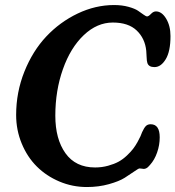

<svg xmlns="http://www.w3.org/2000/svg" viewBox="-20 -733 700 766"><path d="M326.7 13.2Q269 13.2 217 -8.8Q165 -30.8 127 -68.6Q88.9 -106.4 66.7 -160.2Q44.4 -213.9 44.4 -274.4Q44.4 -365.2 77.4 -447.5Q110.4 -529.8 164.6 -587.4Q218.8 -645 289.8 -679Q360.8 -712.9 435.1 -712.9Q466.8 -712.9 492.4 -705.8Q518.1 -698.7 530.5 -690.2Q543 -681.6 552.7 -674.6Q562.5 -667.5 566.9 -667.5Q572.8 -667.5 582.3 -677.5Q591.8 -687.5 602.1 -687.5Q625.5 -687.5 642.8 -658.7Q660.2 -629.9 660.2 -588.9Q660.2 -527.8 641.1 -496.6Q622.1 -465.3 596.2 -465.3Q573.2 -465.3 567.9 -481.9Q565.4 -489.3 564.9 -505.9Q564.5 -522.5 563.5 -530.3Q558.6 -579.6 525.4 -611.3Q492.2 -643.1 430.2 -643.1Q367.2 -643.1 314.2 -592.8Q261.2 -542.5 231 -457Q200.7 -371.6 200.7 -271.5Q200.7 -178.2 241.2 -121.6Q281.7 -64.9 359.4 -64.9Q386.7 -64.9 411.4 -71.8Q436 -78.6 453.4 -88.1Q470.7 -97.7 486.3 -112.5Q502 -127.4 511 -139.2Q520 -150.9 528.8 -166.7Q537.6 -182.6 540.5 -189.5Q543.5 -196.3 546.9 -205.6Q554.7 -222.7 561.8 -230Q568.8 -237.3 581.1 -237.3Q617.2 -237.3 617.2 -185.1Q617.2 -154.3 606.9 -124.8Q596.7 -95.2 578.6 -75.2Q573.2 -69.3 570.6 -66.7Q567.9 -64 563.2 -61.5Q558.6 -59.1 553.2 -59.1Q550.8 -59.1 545.9 -60.1Q541 -61 536.6 -61Q532.7 -61 516.1 -49.3Q499.5 -37.6 477.5 -23.7Q455.6 -9.8 414.6 1.7Q373.5 13.2 326.7 13.2Z"/></svg>

Font: Cooper* SemiBold
Style: Italic
Weight: 600
Italic angle: -7°
Designer: Owen Earl
Foundry: indestructible type*
Version: Version 0.001